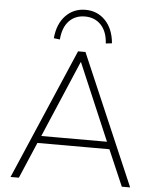

<svg xmlns="http://www.w3.org/2000/svg" viewBox="-61 -982 838 1033"><g transform="rotate(5 358.0 -465.5)"><path d="M35 0 338 -705H378L681 0H636L548 -204L575 -195H139L167 -204L80 0ZM357 -648 178 -228 156 -234H558L538 -228L359 -648ZM235 -760 202 -764Q209 -842 252 -886.5Q295 -931 359 -931Q423 -931 466 -886.5Q509 -842 516 -764L483 -760Q479 -825 445.5 -860Q412 -895 359 -895Q306 -895 273 -860Q240 -825 235 -760Z"/></g></svg>

Font: Nunito Sans 12pt ExtraLight
Style: Regular
Weight: 200
Designer: Vernon Adams
Foundry: Vernon Adams
Version: Version 3.101;gftools[0.9.27]